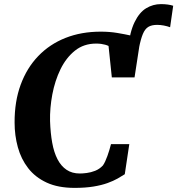

<svg xmlns="http://www.w3.org/2000/svg" viewBox="-20 -906 862 934"><path d="M630 -604.5 602.5 -669.5Q611.5 -751 634.8 -798.5Q658 -846 691.2 -866Q724.5 -886 763 -886Q780 -886 795.2 -884Q810.5 -882 822.5 -878L807.5 -773.5Q794 -778.5 777.2 -781.8Q760.5 -785 744.5 -785Q717.5 -785 701.2 -775Q685 -765 674.8 -740.2Q664.5 -715.5 656 -672ZM343 8Q262.5 8 207 -17.8Q151.5 -43.5 117 -88Q82.5 -132.5 66.8 -189.8Q51 -247 51 -309.5Q50.5 -412 80.5 -493.8Q110.5 -575.5 166 -633.2Q221.5 -691 298.5 -721.5Q375.5 -752 470 -752Q513 -752 550.2 -745.8Q587.5 -739.5 616.8 -733Q646 -726.5 664.5 -724.5L634.5 -529.5H524L508 -682.5Q500.5 -686 491.5 -688.5Q482.5 -691 471.8 -692.5Q461 -694 447.5 -694Q387.5 -694 344.5 -659.5Q301.5 -625 274.2 -569Q247 -513 234.5 -446.5Q222 -380 223.5 -317Q225.5 -258.5 234 -211.5Q242.5 -164.5 259.8 -131.2Q277 -98 303.8 -80Q330.5 -62 368.5 -62Q382 -62 402 -64.5Q422 -67 443 -75.2Q464 -83.5 480.5 -101Q486.5 -109.5 492 -121.5Q497.5 -133.5 502.5 -147.5Q507.5 -161.5 512 -176.2Q516.5 -191 520 -205H609L587 -58.5Q572.5 -49 552.2 -37.5Q532 -26 503 -15.5Q474 -5 434.5 1.5Q395 8 343 8Z"/></svg>

Font: Merriweather 28pt ExtraBold
Style: Italic
Weight: 800
Italic angle: -7.8°
Version: Version 2.101